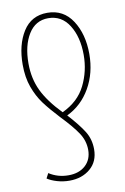

<svg xmlns="http://www.w3.org/2000/svg" viewBox="-87 -589 571 876"><g transform="rotate(-10 198.5 -151.0)"><path d="M61 207 73 184Q113 210 163 210Q212 210 241.5 183Q271 156 271 111Q271 69 246.5 32Q222 -5 170 -59Q128 -104 102.5 -138.5Q77 -173 60.5 -218.5Q44 -264 44 -323Q44 -415 82.5 -476Q121 -537 195 -537Q270 -537 311 -474Q352 -411 352 -319Q352 -231 312.5 -162Q273 -93 204 -60Q253 -6 275.5 30.5Q298 67 298 113Q298 170 259.5 202.5Q221 235 163 235Q134 235 106.5 227Q79 219 61 207ZM326 -319Q326 -402 291.5 -457Q257 -512 195 -512Q136 -512 103.5 -459.5Q71 -407 71 -324Q71 -254 98 -197.5Q125 -141 186 -78Q261 -113 293.5 -178.5Q326 -244 326 -319Z"/></g></svg>

Font: Noto Sans Display Thin Cond
Style: Regular
Weight: 250
Width: 3
Designer: Monotype Design team
Foundry: Monotype Imaging Inc.
Version: Version 1.000